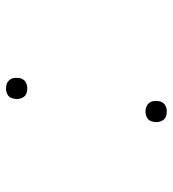

<svg xmlns="http://www.w3.org/2000/svg" viewBox="12 -580 576 640"><g transform="rotate(-90 300.0 -260.0)"><path d="M248 8Q239 8 231.5 5Q224 2 219.5 -4.5Q215 -11 213.5 -19.5Q212 -28 214 -36Q215 -42 217.5 -47.5Q220 -53 225.5 -56.5Q231 -60 236.5 -61.5Q242 -63 248 -63Q257 -63 264.5 -60Q272 -57 277 -50.5Q282 -44 283 -35.5Q284 -27 283 -19Q282 -13 279 -7.5Q276 -2 271 1.5Q266 5 260 6.5Q254 8 248 8ZM325 -457Q316 -457 308.5 -460Q301 -463 296.5 -469.5Q292 -476 290.5 -484.5Q289 -493 291 -501Q292 -507 294.5 -512.5Q297 -518 302.5 -521.5Q308 -525 313.5 -526.5Q319 -528 325 -528Q334 -528 341.5 -525Q349 -522 354 -515.5Q359 -509 360 -500.5Q361 -492 360 -484Q359 -478 356 -472.5Q353 -467 348 -463.5Q343 -460 337 -458.5Q331 -457 325 -457Z"/></g></svg>

Font: Iosevka Thin Extended
Style: Italic
Weight: 100
Width: 7
Italic angle: -9°
Monospace: yes
Designer: Belleve Invis
Foundry: Belleve Invis
Version: Version 32.5.0; ttfautohint (v1.8.4)